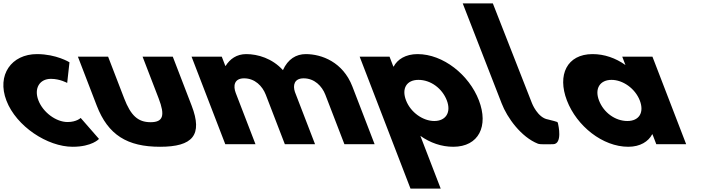

<svg xmlns="http://www.w3.org/2000/svg" viewBox="-113 -845 4112 1125"><path d="M185.5 -383C238.5 -383 280.7 -359 280.7 -359L294.1 -480C294.1 -480 217.6 -528 103.6 -528C-45.4 -528 -133.4 -406 -75.2 -255C-17.5 -105 164.8 15 312.8 15C426.8 15 467.1 -31 467.1 -31L359.7 -154C359.7 -154 335.9 -130 282.9 -130C215.9 -130 139.3 -186 112 -257C85 -327 118.5 -383 185.5 -383Z M520.4 -513H343.4L453.9 -226C520.2 -54 632.8 15 824.8 15C1016.8 15 1076.2 -54 1009.9 -226L899.4 -513H722.4L816.4 -269C855.3 -168 843.3 -129 769.3 -129C695.3 -129 653.3 -168 614.4 -269Z M1207 0H1384L1268.4 -300C1252.6 -341 1258.3 -386 1317.3 -386C1380.3 -386 1424.6 -341 1444.3 -290L1556 0H1733L1615.1 -306C1602.1 -345 1610.3 -386 1666.3 -386C1729.3 -386 1773.6 -341 1793.3 -290L1905 0H2082L1951.8 -338C1896.7 -481 1772.6 -528 1678.6 -528C1622.6 -528 1573.8 -499 1544.8 -434C1482.2 -503 1397.6 -528 1329.6 -528C1273.6 -528 1233.8 -499 1209.2 -459H1207.2L1186.4 -513H1009.4Z M2693 -257C2635.2 -407 2483.6 -528 2333.6 -528C2263.6 -528 2215.5 -497 2193.7 -455H2191.7L2169.4 -513H1994.4L2292.2 260H2469.2L2350.1 -49C2407.9 -8 2473.8 15 2542.8 15C2692.8 15 2750.8 -107 2693 -257ZM2505 -257C2532.3 -186 2498.6 -136 2431.6 -136C2365.6 -136 2293.3 -186 2266 -257C2239 -327 2269.8 -377 2338.8 -377C2410.8 -377 2478 -327 2505 -257Z M2598.3 -825 2826.1 -240C2858.5 -154.6 2941.2 -41.6 3038.9 -3C3052.3 2.3 3095.1 0 3127.2 0C3184.8 -0.3 3157.8 -115 3157.8 -115C3153.3 -134 3162.3 -128 3098.1 -145C3037.1 -154.7 3004.1 -240 3004.1 -240L2774.8 -825Z M3208.9 -256C3266.7 -106 3418.3 15 3568.3 15C3638.3 15 3686.3 -16 3708.2 -58H3710.2L3732.5 0H3907.5L3709.9 -513H3532.9L3551.7 -464C3493.9 -505 3428.1 -528 3359.1 -528C3209.1 -528 3151.1 -406 3208.9 -256ZM3396.9 -256C3369.5 -327 3403.3 -377 3470.3 -377C3536.3 -377 3608.5 -327 3635.9 -256C3662.8 -186 3632.1 -136 3563.1 -136C3491.1 -136 3423.8 -186 3396.9 -256Z"/></svg>

Font: Hussar
Style: BdOpOblFour
Weight: 700
Foundry: Cannot Into Space Fonts
Version: Version 2.00